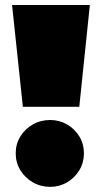

<svg xmlns="http://www.w3.org/2000/svg" viewBox="-20 -695 405 764"><path d="M71 -270 28 -675H337.5L295.5 -270ZM180 48.5Q141.5 48.5 110.5 30.5Q79.5 12.5 61 -17.8Q42.5 -48 42.5 -85Q42.5 -122 61 -152Q79.5 -182 110.5 -199.8Q141.5 -217.5 180 -217.5Q216.5 -217.5 247 -199.8Q277.5 -182 295.8 -152Q314 -122 314 -85Q314 -48 295.8 -17.8Q277.5 12.5 247 30.5Q216.5 48.5 180 48.5Z"/></svg>

Font: Anybody UltraExpanded ExtraBold
Style: Regular
Weight: 800
Width: 9
Designer: Tyler Finck
Foundry: Etcetera Type Company
Version: Version 1.010; ttfautohint (v1.8.3) -l 8 -r 50 -G 200 -x 14 